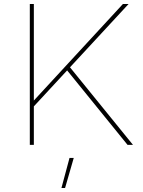

<svg xmlns="http://www.w3.org/2000/svg" viewBox="-20 -719 710 953"><path d="M128 -699H148V-220L590 -699H618L148 -191V0H128ZM320 -394 640 0H613L308 -376ZM325 65H346L303 214H285Z"/></svg>

Font: Alexandria Thin
Style: Regular
Weight: 250
Designer: Mohamed Gaber
Foundry: Kief Type Foundry
Version: Version 5.100